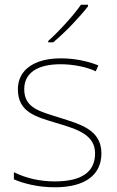

<svg xmlns="http://www.w3.org/2000/svg" viewBox="-20 -879 498 816"><path d="M354 -852V-859H324C295 -816 230 -745 185 -705V-699H206C259 -743 319 -807 354 -852ZM411 -227C411 -328 321 -351 233 -379C152 -405 83 -418 83 -500C83 -571 142 -606 238 -606C291 -606 350 -594 387 -576L398 -601C356 -618 301 -631 238 -631C126 -631 56 -582 56 -500C56 -402 131 -383 224 -355C312 -329 384 -305 384 -227C384 -153 334 -108 213 -108C151 -108 92 -121 39 -147V-117C77 -100 140 -83 213 -83C345 -83 411 -138 411 -227Z"/></svg>

Font: Noto Sans Telugu UI Thin
Style: Regular
Weight: 100
Designer: Jelle Bosma - Monotype Design Team
Foundry: Monotype Imaging Inc.
Version: Version 2.005